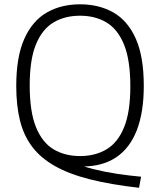

<svg xmlns="http://www.w3.org/2000/svg" viewBox="-20 -769 744 892"><path d="M626 103.5Q494 88.5 397.2 64Q300.5 39.5 234.8 2.2Q169 -35 129.5 -87.2Q90 -139.5 72.8 -209.2Q55.5 -279 55.5 -369.5Q55.5 -504.5 92.8 -588.2Q130 -672 196.8 -710.5Q263.5 -749 352 -749Q440 -749 506.8 -711Q573.5 -673 610.8 -589.5Q648 -506 648 -370Q648 -248 615.8 -164.5Q583.5 -81 519.8 -38.2Q456 4.5 362.5 4.5Q349 4.5 335.2 3.8Q321.5 3 307 1L315 -16.5Q359.5 3 413.2 16.5Q467 30 524 38.5Q581 47 635.5 52ZM352 -44Q422 -44 474.5 -75Q527 -106 556.2 -177Q585.5 -248 585.5 -367.5Q585.5 -490 556.2 -561.8Q527 -633.5 474.5 -664.8Q422 -696 352 -696Q281.5 -696 229 -665Q176.5 -634 147.2 -563.2Q118 -492.5 118 -372.5Q118 -250 147.2 -178.2Q176.5 -106.5 229 -75.2Q281.5 -44 352 -44Z"/></svg>

Font: Encode Sans SC Condensed Thin Light
Style: Regular
Weight: 300
Version: Version 3.002